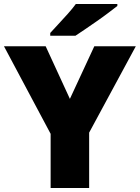

<svg xmlns="http://www.w3.org/2000/svg" viewBox="-20 -947 704 967"><path d="M332 -449 455 -714H664L429 -279V0H235V-273L0 -714H210ZM571 -917Q553 -903 526 -882.5Q499 -862 468 -840.5Q437 -819 408.5 -799.5Q380 -780 360 -767H233V-781Q250 -800 274 -825.5Q298 -851 322 -878Q346 -905 362 -927H571Z"/></svg>

Font: Noto Sans Georgian Black
Style: Regular
Weight: 900
Designer: Monotype Design Team, Akaki Razmadze
Foundry: Google LLC
Version: Version 2.005; ttfautohint (v1.8.4.7-5d5b)